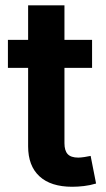

<svg xmlns="http://www.w3.org/2000/svg" viewBox="-20 -696 400 723"><path d="M326.7 -545.9V-440.4H9.8V-545.9ZM85.9 -675.8H222.7V-156.7Q222.7 -128.9 234.9 -115.7Q247.1 -102.5 274.9 -102.5Q283.2 -102.5 298.1 -104.7Q313 -106.9 321.3 -108.9L341.8 -4.9Q318.8 2 295.9 4.6Q272.9 7.3 252 7.3Q171.4 7.3 128.7 -32Q85.9 -71.3 85.9 -145Z"/></svg>

Font: Inter Cardless
Style: Bold
Weight: 700
Designer: Rasmus Andersson
Foundry: rsms
Version: Version 4.001;git-9221beed3